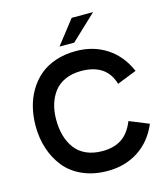

<svg xmlns="http://www.w3.org/2000/svg" viewBox="-129 -991 957 1100"><g transform="rotate(-15 349.5 -440.5)"><path d="M290 -750 399.9 -891.1H526.9L377 -750ZM374 9.8Q291.5 9.8 226.6 -18.8Q161.6 -47.4 121.6 -96.9Q81.5 -146.5 60.8 -209.7Q40 -272.9 40 -345.2Q40 -402.8 52.7 -454.8Q65.4 -506.8 92 -552Q118.7 -597.2 157.5 -630.4Q196.3 -663.6 251.5 -682.4Q306.6 -701.2 373 -701.2Q476.1 -701.2 554.7 -650.1Q633.3 -599.1 674.8 -502.9L559.1 -457Q522.9 -583 372.1 -583Q318.8 -583 278.1 -564.7Q237.3 -546.4 212.6 -514.2Q188 -481.9 175.5 -440.7Q163.1 -399.4 163.1 -350.1Q163.1 -297.4 175.5 -254.2Q188 -210.9 212.9 -177.7Q237.8 -144.5 278.8 -126.2Q319.8 -107.9 374 -107.9Q442.4 -107.9 488 -137.9Q533.7 -168 561 -235.8L675.8 -189Q635.3 -92.8 556.4 -41.5Q477.5 9.8 374 9.8Z"/></g></svg>

Font: HK Grotesk Legacy
Style: Bold
Weight: 700
Designer: Alfredo Marco Pradil
Foundry: Hanken Design Co.
Version: Version 2.022;PS 002.022;hotconv 1.0.88;makeotf.lib2.5.64775